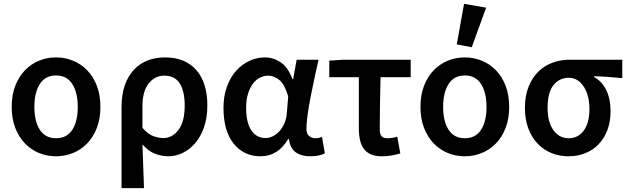

<svg xmlns="http://www.w3.org/2000/svg" viewBox="-20 -802 3273 1000"><path d="M272 12Q225 12 183.5 -5Q142 -22 110 -55Q78 -88 59.5 -136Q41 -184 41 -245Q41 -307 59.5 -355Q78 -403 110 -436Q142 -469 183.5 -486Q225 -503 272 -503Q318 -503 360 -486Q402 -469 434 -436Q466 -403 484.5 -355Q503 -307 503 -245Q503 -184 484.5 -136Q466 -88 434 -55Q402 -22 360 -5Q318 12 272 12ZM272 -82Q328 -82 356.5 -126Q385 -170 385 -245Q385 -320 356.5 -364.5Q328 -409 272 -409Q216 -409 187.5 -364.5Q159 -320 159 -245Q159 -170 187.5 -126Q216 -82 272 -82Z M613 178V-243Q613 -310 630.5 -359Q648 -408 678.5 -440Q709 -472 750 -487.5Q791 -503 839 -503Q945 -503 1002.5 -437Q1060 -371 1060 -253Q1060 -190 1043 -140.5Q1026 -91 997.5 -57.5Q969 -24 932.5 -6Q896 12 857 12Q822 12 787 -1.5Q752 -15 722 -50Q724 12 726 65Q728 118 730 178ZM832 -83Q877 -83 909.5 -125.5Q942 -168 942 -252Q942 -326 916.5 -367Q891 -408 835 -408Q787 -408 754.5 -367.5Q722 -327 722 -249V-136Q751 -103 778.5 -93Q806 -83 832 -83Z M1337 12Q1250 12 1197 -54Q1144 -120 1144 -240Q1144 -302 1162 -351Q1180 -400 1210 -433.5Q1240 -467 1279 -485Q1318 -503 1360 -503Q1404 -503 1442 -477.5Q1480 -452 1503 -390H1507L1525 -491H1639Q1629 -446 1618 -395.5Q1607 -345 1597.5 -296Q1588 -247 1582 -204Q1576 -161 1576 -130Q1576 -105 1590 -93.5Q1604 -82 1624 -82Q1638 -82 1657 -89L1672 -3Q1660 3 1641.5 7.5Q1623 12 1597 12Q1549 12 1520 -9Q1491 -30 1485 -78H1481Q1428 12 1337 12ZM1363 -83Q1383 -83 1402.5 -93Q1422 -103 1437 -120.5Q1452 -138 1462 -161.5Q1472 -185 1474 -212L1481 -300Q1463 -362 1435.5 -385Q1408 -408 1376 -408Q1355 -408 1334.5 -398Q1314 -388 1298 -367Q1282 -346 1272 -314.5Q1262 -283 1262 -241Q1262 -163 1289 -123Q1316 -83 1363 -83Z M1969 12Q1935 12 1912 2Q1889 -8 1875 -27Q1861 -46 1855 -73Q1849 -100 1849 -134V-400H1695V-486L1767 -491H2119V-400H1962Q1960 -326 1959 -256.5Q1958 -187 1958 -128Q1958 -102 1968 -92Q1978 -82 1997 -82Q2010 -82 2022.5 -84Q2035 -86 2049 -90L2065 -3Q2045 3 2021 7.5Q1997 12 1969 12Z M2401 12Q2354 12 2312.5 -5Q2271 -22 2239 -55Q2207 -88 2188.5 -136Q2170 -184 2170 -245Q2170 -307 2188.5 -355Q2207 -403 2239 -436Q2271 -469 2312.5 -486Q2354 -503 2401 -503Q2447 -503 2489 -486Q2531 -469 2563 -436Q2595 -403 2613.5 -355Q2632 -307 2632 -245Q2632 -184 2613.5 -136Q2595 -88 2563 -55Q2531 -22 2489 -5Q2447 12 2401 12ZM2401 -82Q2457 -82 2485.5 -126Q2514 -170 2514 -245Q2514 -320 2485.5 -364.5Q2457 -409 2401 -409Q2345 -409 2316.5 -364.5Q2288 -320 2288 -245Q2288 -170 2316.5 -126Q2345 -82 2401 -82ZM2359 -571 2397 -782 2512 -762 2437 -556Z M2941 12Q2894 12 2853 -4.5Q2812 -21 2781 -53Q2750 -85 2732 -132Q2714 -179 2714 -240Q2714 -304 2733.5 -351.5Q2753 -399 2785 -430Q2817 -461 2859 -476Q2901 -491 2946 -491H3221V-395Q3180 -399 3147 -401.5Q3114 -404 3074 -405V-401Q3116 -378 3138 -332Q3160 -286 3160 -223Q3160 -168 3143.5 -124.5Q3127 -81 3097.5 -50.5Q3068 -20 3028 -4Q2988 12 2941 12ZM2942 -82Q2991 -82 3020.5 -122Q3050 -162 3050 -234Q3050 -267 3043 -296.5Q3036 -326 3022 -348.5Q3008 -371 2988 -384Q2968 -397 2943 -397Q2894 -397 2863 -359Q2832 -321 2832 -240Q2832 -166 2862.5 -124Q2893 -82 2942 -82Z"/></svg>

Font: Processing Sans Pro Semibold
Style: Regular
Weight: 600
Designer: Paul D. Hunt
Foundry: Adobe Systems Incorporated
Version: Version 2.020;PS 2.000;hotconv 1.0.86;makeotf.lib2.5.63406